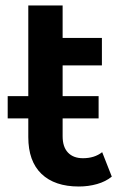

<svg xmlns="http://www.w3.org/2000/svg" viewBox="-20 -672 453 699"><path d="M387 -29Q365 -11 333.5 -2Q302 7 267 7Q179 7 131 -39Q83 -85 83 -173V-241H8V-322H83V-652H208V-534H351V-434H208V-322H339V-241H208V-176Q208 -137 227.5 -116.5Q247 -96 282 -96Q324 -96 352 -118Z"/></svg>

Font: mBank SemiBold
Style: Regular
Weight: 600
Designer: Julieta Ulanovsky
Foundry: Julieta Ulanovsky
Version: Version 7.200